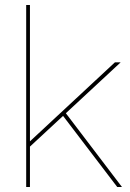

<svg xmlns="http://www.w3.org/2000/svg" viewBox="-20 -750 521 770"><path d="M463.9 -500 244.1 -295.9 469.2 0H450.2L232.9 -285.2L100.1 -162.1V0H85V-730H100.1V-183.1L440.9 -500Z"/></svg>

Font: Human Sans Thin
Style: Regular
Weight: 100
Designer: Tim Radville
Foundry: Continuum
Version: Version 1.000;FEAKit 1.0